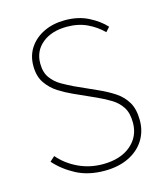

<svg xmlns="http://www.w3.org/2000/svg" viewBox="-104 -752 724 843"><g transform="rotate(-15 258.0 -330.0)"><path d="M268 12Q195 12 140.5 -16.5Q86 -45 48 -88L70 -108Q105 -67 156.5 -42.5Q208 -18 268 -18Q348 -18 395 -57.5Q442 -97 442 -160Q442 -204 425 -230.5Q408 -257 380.5 -274Q353 -291 320 -306L218 -352Q189 -365 158 -384.5Q127 -404 105.5 -435Q84 -466 84 -514Q84 -561 108 -596.5Q132 -632 174 -652Q216 -672 270 -672Q330 -672 376 -648.5Q422 -625 450 -594L432 -574Q402 -604 362 -623Q322 -642 270 -642Q201 -642 158.5 -607.5Q116 -573 116 -516Q116 -475 135 -449.5Q154 -424 181.5 -408.5Q209 -393 232 -382L334 -336Q372 -319 404 -298Q436 -277 455 -245Q474 -213 474 -162Q474 -112 449 -72.5Q424 -33 377.5 -10.5Q331 12 268 12Z"/></g></svg>

Font: Source Sans 3 VF
Style: Regular
Weight: 200
Designer: Paul D. Hunt
Foundry: Adobe
Version: Version 3.046;hotconv 1.0.118;makeotfexe 2.5.65603